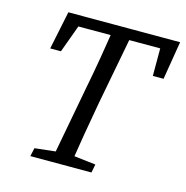

<svg xmlns="http://www.w3.org/2000/svg" viewBox="-94 -705 771 795"><g transform="rotate(15 291.0 -308.0)"><path d="M69 -452 103 -616H582L555 -452H509V-616L542 -570H126L175 -616L115 -452ZM105 0 113 -36 239 -50H255L374 -36L367 0ZM193 0 255 -331Q269 -402 281 -473.5Q293 -545 304 -616H385L322 -285Q309 -214 297 -142.5Q285 -71 274 0Z"/></g></svg>

Font: Lisu Bosa ExtraLight
Style: Italic
Weight: 200
Italic angle: -19°
Designer: David Morse, Annie Olsen, Victor Gaultney, Frank Grießhammer (Latin)
Foundry: SIL International
Version: Version 2.000